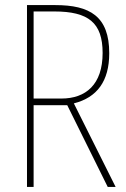

<svg xmlns="http://www.w3.org/2000/svg" viewBox="-20 -800 496 754"><path d="M197 -780H86V-66H112V-387H244L403 -66H434L270 -394C361 -417 409 -481 409 -591C409 -736 333 -780 197 -780ZM193 -755C327 -755 383 -711 383 -592C383 -468 317 -413 221 -413H112V-755Z"/></svg>

Font: Noto Sans Malayalam UI Condensed Thin
Style: Regular
Weight: 100
Width: 3
Designer: Jelle Bosma - Monotype Design Team
Foundry: Monotype Imaging Inc.
Version: Version 2.104